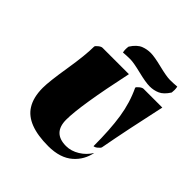

<svg xmlns="http://www.w3.org/2000/svg" viewBox="-224 -1022 1199 1199"><g transform="rotate(45 375.0 -422.5)"><path d="M619.1 -163.6Q605 -91.3 550.8 -43Q491.2 9.8 385.7 9.8Q197.8 9.8 137.7 -86.4Q104 -139.6 104 -224.1Q104 -279.8 126.5 -418.5Q148.9 -557.1 148.9 -632.3Q148.9 -639.2 164.6 -651.9Q180.2 -664.6 191.4 -664.6H424.3Q348.1 -310.1 348.1 -187Q348.1 -69.3 463.9 -69.3Q508.8 -69.3 551.3 -95.5Q593.8 -121.6 619.1 -163.6ZM585.9 -190.4Q585.9 -336.9 570.1 -440.2Q554.2 -543.5 511.7 -632.3Q511.7 -639.2 527.3 -651.9Q543 -664.6 554.2 -664.6H719.2Q662.1 -405.8 628.4 -223.1Q627 -215.8 612.1 -203.1Q597.2 -190.4 585.9 -190.4ZM302.2 -733.9Q299.3 -747.1 299.3 -760.3Q299.3 -773.4 301.3 -784.7Q330.6 -830.6 365.2 -843.8Q394.5 -855 427.2 -855Q460 -855 530 -837.6Q600.1 -820.3 630.1 -820.3Q660.2 -820.3 692.9 -823.2Q695.8 -808.6 695.8 -796.4Q695.8 -784.2 694.3 -772.5Q666.5 -729 635.7 -715.6Q605 -702.1 569.6 -702.1Q534.2 -702.1 463.9 -719.5Q393.6 -736.8 364.3 -736.8Q335 -736.8 302.2 -733.9Z"/></g></svg>

Font: Emblema One
Style: Regular
Weight: 400
Designer: Riccardo De Franceschi
Foundry: Riccardo De Franceschi
Version: Version 1.003